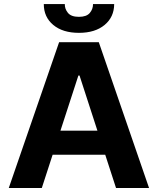

<svg xmlns="http://www.w3.org/2000/svg" viewBox="-20 -938 788 958"><path d="M188.6 0H23.8L274.9 -727.3H473L723.7 0H558.9L376.8 -561.1H371.1ZM178.3 -285.9H567.5V-165.8H178.3ZM444.2 -917.6H549.7Q549.4 -853 502 -813.6Q454.5 -774.1 373.9 -774.1Q293 -774.1 245.7 -813.6Q198.5 -853 198.5 -917.6H303.3Q302.9 -893.1 319.1 -873.6Q335.2 -854 373.9 -854Q411.6 -854 427.9 -873.2Q444.2 -892.4 444.2 -917.6Z"/></svg>

Font: InterMG
Style: Bold
Weight: 700
Designer: Rasmus Andersson
Foundry: rsms
Version: Version 3.019;December 26, 2023;FontCreator 15.0.0.2955 64-b